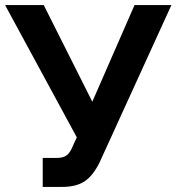

<svg xmlns="http://www.w3.org/2000/svg" viewBox="-25 -730 694 755"><path d="M143 5V-109H199Q224 -109 237.5 -119.5Q251 -130 261 -155L277 -190L-5 -710H147L338 -330L504 -710H649L366 -90Q340 -38 307 -16.5Q274 5 219 5Z"/></svg>

Font: Raleway-v4020
Style: Bold
Weight: 700
Designer: Matt McInerney, Pablo Impallari, Rodrigo Fuenzalida
Foundry: Matt McInerney, Pablo Impallari, Rodrigo Fuenzalida
Version: Version 4.020;PS 004.020;hotconv 1.0.88;makeotf.lib2.5.64775